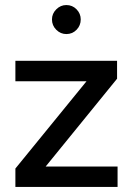

<svg xmlns="http://www.w3.org/2000/svg" viewBox="-20 -741 528 761"><path d="M41 0V-73L323 -419H41V-500H444V-429L161 -81H446V0ZM243 -606Q220 -606 203 -623Q186 -640 186 -664Q186 -687 203 -704Q220 -721 243 -721Q267 -721 283.5 -704Q300 -687 300 -664Q300 -640 283.5 -623Q267 -606 243 -606Z"/></svg>

Font: Figtree Medium
Style: Regular
Weight: 500
Designer: Erik Kennedy
Foundry: Erik Kennedy
Version: Version 2.001; ttfautohint (v1.8.4.7-5d5b);gftools[0.9.27]